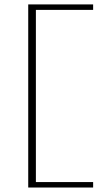

<svg xmlns="http://www.w3.org/2000/svg" viewBox="-20 -720 499 870"><path d="M107.9 129.7H402V105H142.6V-675.2H402V-700H107.9Z"/></svg>

Font: Meinily
Style: Regular
Weight: 500
Designer: Paul Hayes
Foundry: Paul Hayes
Version: Version 1.0; ttfautohint (v1.8.4.7-5d5b)